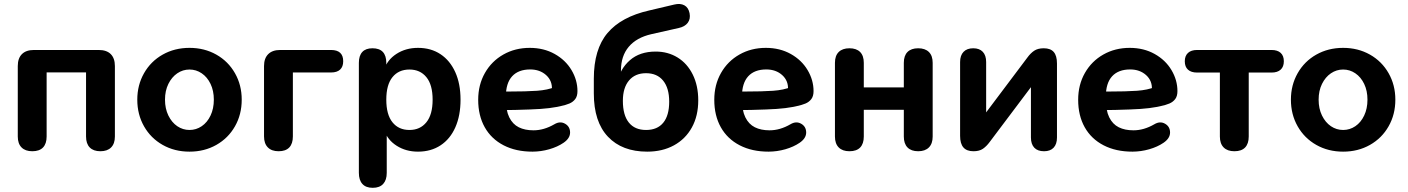

<svg xmlns="http://www.w3.org/2000/svg" viewBox="-20 -736 6930 945"><path d="M67.5 -64V-410.8Q67.5 -449.3 88 -469.7Q108.4 -490 146.7 -490H466.3Q504.8 -490 525.1 -469.7Q545.5 -449.3 545.5 -410.8V-64Q545.5 -28.9 526.8 -10.2Q508.2 8.4 474.1 8.4Q440 8.4 421.7 -10.2Q403.5 -28.9 403.5 -64V-379.7H209.5V-64Q209.5 -28.9 191.8 -10.2Q174 8.4 138.9 8.4Q104.8 8.4 86.2 -10.2Q67.5 -28.9 67.5 -64Z M655.7 -245.4Q655.7 -317.4 688.9 -375.7Q722 -434 780.6 -467.2Q839.3 -500.4 912.7 -500.4Q986.1 -500.4 1044.8 -467.2Q1103.4 -434 1136.5 -375.7Q1169.7 -317.4 1169.7 -245.4Q1169.7 -172.6 1136.5 -114.3Q1103.4 -56 1044.8 -22.8Q986.1 10.4 912.7 10.4Q839.3 10.4 780.6 -22.8Q722 -56 688.9 -114.3Q655.7 -172.6 655.7 -245.4ZM1032.5 -245.4Q1032.5 -289.3 1016.3 -323Q1000.2 -356.6 972.8 -375.2Q945.5 -393.8 912.7 -393.8Q880 -393.8 852.6 -375.2Q825.3 -356.6 808.7 -323Q792.1 -289.3 792.1 -245.4Q792.1 -201.5 808.7 -167.4Q825.3 -133.4 852.6 -114.8Q880 -96.3 912.7 -96.3Q945.5 -96.3 972.8 -114.8Q1000.2 -133.4 1016.3 -167.4Q1032.5 -201.5 1032.5 -245.4Z M1279.5 -64.8V-410.8Q1279.5 -449 1300.1 -469.5Q1320.8 -490 1358.7 -490H1609.6Q1639.1 -490 1654.2 -476.1Q1669.2 -462.1 1669.2 -434.7Q1669.2 -407.6 1654 -393.5Q1638.7 -379.3 1609.6 -379.3H1421.5V-64.8Q1421.5 -28.9 1403.8 -10.2Q1386 8.4 1351.3 8.4Q1316.8 8.4 1298.2 -10.6Q1279.5 -29.5 1279.5 -64.8Z M1746.3 114.8V-426.8Q1746.3 -461.9 1763.2 -480.2Q1780 -498.4 1813.3 -498.4Q1847.4 -498.4 1864.4 -480.2Q1881.3 -461.9 1881.3 -426.8V-355.4L1870.3 -391.5Q1884.9 -440.5 1930.9 -470.5Q1976.9 -500.4 2037.3 -500.4Q2101.1 -500.4 2148 -469.3Q2194.9 -438.2 2220.8 -380.9Q2246.7 -323.6 2246.7 -245.4Q2246.7 -167.2 2221.2 -109.5Q2195.7 -51.8 2148.4 -20.7Q2101.1 10.4 2037.3 10.4Q1978.1 10.4 1932.7 -18.4Q1887.3 -47.1 1871.5 -94.5H1883.5V114.8Q1883.5 150.1 1866 169.2Q1848.4 188.4 1814.5 188.4Q1780.6 188.4 1763.5 169.2Q1746.3 150.1 1746.3 114.8ZM2109.3 -245.4Q2109.3 -318.9 2078.5 -356.3Q2047.8 -393.8 1995.3 -393.8Q1942 -393.8 1911.7 -356.3Q1881.3 -318.9 1881.3 -245.4Q1881.3 -171.9 1911.7 -134.1Q1942 -96.3 1995.3 -96.3Q2047.8 -96.3 2078.5 -134.1Q2109.3 -171.9 2109.3 -245.4Z M2333.6 -244.8Q2333.6 -318.8 2366.8 -377Q2400 -435.2 2457.8 -467.8Q2515.5 -500.4 2587.5 -500.4Q2656.3 -500.4 2710 -470.4Q2763.6 -440.4 2792.9 -391Q2822.2 -341.7 2822.2 -287.5Q2822.2 -262.8 2811.3 -248.4Q2800.3 -234 2782.7 -226.5Q2765.1 -219 2736.5 -213L2722.5 -210Q2685 -202.8 2639.9 -199.8Q2594.7 -196.8 2517.4 -195Q2485.1 -194.8 2449.3 -194L2452.8 -285.5H2483.5Q2570.5 -285.5 2622.9 -289.2Q2675.3 -292.8 2713.1 -308.4L2696.5 -295.2Q2698.7 -338.7 2667.8 -366.5Q2636.8 -394.2 2589.6 -394.2Q2531.5 -394.2 2500.6 -360.5Q2469.8 -326.8 2469.8 -260.6V-247.3Q2469.8 -192.4 2486.5 -158.5Q2503.3 -124.6 2533.3 -109.6Q2563.2 -94.6 2605.8 -94.6Q2631.2 -94.6 2656.9 -102Q2682.6 -109.4 2708.5 -124.4Q2736.5 -141.1 2761.1 -127.1Q2785.7 -113.1 2785.9 -84.2Q2786.1 -55.3 2753.6 -33.2Q2724 -13 2683.5 -1.4Q2643 10.2 2601.3 10.4Q2519.6 10.6 2458.8 -20.8Q2398.1 -52.2 2365.8 -109.7Q2333.6 -167.2 2333.6 -244.8Z M2902.7 -276.5V-348.4Q2902.7 -493.7 2970.1 -573.5Q3037.5 -653.3 3175.2 -684.5L3298.6 -713.6Q3328.1 -720.8 3348.3 -709.9Q3368.4 -699 3374 -670.9Q3379.4 -642.8 3365 -623.7Q3350.6 -604.5 3320.3 -598.1L3185.8 -567.8Q3112.7 -551 3074.5 -505.6Q3036.3 -460.2 3036.3 -389.2V-329.9H3017.7Q3031.9 -397.3 3080.4 -439.7Q3129 -482.2 3207.1 -482.2Q3267.5 -482.2 3315 -453Q3362.5 -423.8 3389.6 -369.2Q3416.7 -314.6 3416.7 -242Q3416.7 -165.8 3385.3 -108.7Q3353.8 -51.6 3297 -20.6Q3240.2 10.4 3165.5 10.4Q3041.8 10.4 2972.3 -63.1Q2902.7 -136.6 2902.7 -276.5ZM3273.7 -235.8Q3273.7 -302.4 3243.9 -339.1Q3214.2 -375.7 3159.7 -375.7Q3106 -375.7 3075.9 -339.9Q3045.7 -304 3045.7 -239.7Q3045.7 -169.3 3075.1 -132.8Q3104.4 -96.3 3159.9 -96.3Q3215.2 -96.3 3244.4 -131.9Q3273.7 -167.5 3273.7 -235.8Z M3495.6 -244.8Q3495.6 -318.8 3528.8 -377Q3562 -435.2 3619.8 -467.8Q3677.5 -500.4 3749.5 -500.4Q3818.3 -500.4 3872 -470.4Q3925.6 -440.4 3954.9 -391Q3984.2 -341.7 3984.2 -287.5Q3984.2 -262.8 3973.3 -248.4Q3962.3 -234 3944.7 -226.5Q3927.1 -219 3898.5 -213L3884.5 -210Q3847 -202.8 3801.9 -199.8Q3756.7 -196.8 3679.4 -195Q3647.1 -194.8 3611.3 -194L3614.8 -285.5H3645.5Q3732.5 -285.5 3784.9 -289.2Q3837.3 -292.8 3875.1 -308.4L3858.5 -295.2Q3860.7 -338.7 3829.8 -366.5Q3798.8 -394.2 3751.6 -394.2Q3693.5 -394.2 3662.6 -360.5Q3631.8 -326.8 3631.8 -260.6V-247.3Q3631.8 -192.4 3648.5 -158.5Q3665.3 -124.6 3695.3 -109.6Q3725.2 -94.6 3767.8 -94.6Q3793.2 -94.6 3818.9 -102Q3844.6 -109.4 3870.5 -124.4Q3898.5 -141.1 3923.1 -127.1Q3947.7 -113.1 3947.9 -84.2Q3948.1 -55.3 3915.6 -33.2Q3886 -13 3845.5 -1.4Q3805 10.2 3763.3 10.4Q3681.6 10.6 3620.8 -20.8Q3560.1 -52.2 3527.8 -109.7Q3495.6 -167.2 3495.6 -244.8Z M4089.5 -64V-426.8Q4089.5 -461.9 4108.2 -480.2Q4126.8 -498.4 4160.9 -498.4Q4195 -498.4 4213.3 -480.2Q4231.5 -461.9 4231.5 -426.8V-305.9H4428.5V-426.8Q4428.5 -461.9 4446.7 -480.2Q4465 -498.4 4499.1 -498.4Q4533.2 -498.4 4551.8 -480.2Q4570.5 -461.9 4570.5 -426.8V-64Q4570.5 -28.9 4551.8 -10.2Q4533.2 8.4 4499.1 8.4Q4465 8.4 4446.7 -10.2Q4428.5 -28.9 4428.5 -64V-195.7H4231.5V-64Q4231.5 -28.9 4213.8 -10.2Q4196 8.4 4160.9 8.4Q4126.8 8.4 4108.2 -10.2Q4089.5 -28.9 4089.5 -64Z M4705.5 -67.4V-430.7Q4705.5 -463.3 4722.5 -480.9Q4739.4 -498.4 4770.1 -498.4Q4800.8 -498.4 4817.2 -480.9Q4833.7 -463.3 4833.7 -430.7V-147.5H4807.1L5036.9 -453.1Q5051.7 -473.6 5069.7 -486Q5087.8 -498.4 5117.3 -498.4Q5150.4 -498.4 5166.3 -480.2Q5182.3 -461.9 5182.3 -423.4V-59.4Q5182.3 -26.7 5165.8 -9.1Q5149.4 8.4 5118.7 8.4Q5087 8.4 5070.6 -9.1Q5054.1 -26.7 5054.1 -59.4V-343.4H5081.5L4850.9 -36.9Q4835.3 -15.7 4817.6 -3.6Q4800 8.4 4771.3 8.4Q4738.2 8.4 4721.9 -10.2Q4705.5 -28.9 4705.5 -67.4Z M5286.6 -244.8Q5286.6 -318.8 5319.8 -377Q5353 -435.2 5410.8 -467.8Q5468.5 -500.4 5540.5 -500.4Q5609.3 -500.4 5663 -470.4Q5716.6 -440.4 5745.9 -391Q5775.2 -341.7 5775.2 -287.5Q5775.2 -262.8 5764.3 -248.4Q5753.3 -234 5735.7 -226.5Q5718.1 -219 5689.5 -213L5675.5 -210Q5638 -202.8 5592.9 -199.8Q5547.7 -196.8 5470.4 -195Q5438.1 -194.8 5402.3 -194L5405.8 -285.5H5436.5Q5523.5 -285.5 5575.9 -289.2Q5628.3 -292.8 5666.1 -308.4L5649.5 -295.2Q5651.7 -338.7 5620.8 -366.5Q5589.8 -394.2 5542.6 -394.2Q5484.5 -394.2 5453.6 -360.5Q5422.8 -326.8 5422.8 -260.6V-247.3Q5422.8 -192.4 5439.5 -158.5Q5456.3 -124.6 5486.3 -109.6Q5516.2 -94.6 5558.8 -94.6Q5584.2 -94.6 5609.9 -102Q5635.6 -109.4 5661.5 -124.4Q5689.5 -141.1 5714.1 -127.1Q5738.7 -113.1 5738.9 -84.2Q5739.1 -55.3 5706.6 -33.2Q5677 -13 5636.5 -1.4Q5596 10.2 5554.3 10.4Q5472.6 10.6 5411.8 -20.8Q5351.1 -52.2 5318.8 -109.7Q5286.6 -167.2 5286.6 -244.8Z M5984.1 -64V-378.9H5871.8Q5842.7 -378.9 5827 -393.2Q5811.4 -407.4 5811.4 -434.5Q5811.4 -460.7 5827 -475.4Q5842.7 -490 5871.8 -490H6238.5Q6267.6 -490 6283.2 -475.8Q6298.9 -461.5 6298.9 -434.5Q6298.9 -407.4 6283.2 -393.2Q6267.6 -378.9 6238.5 -378.9H6126.1V-64Q6126.1 -28.9 6108.4 -10.2Q6090.6 8.4 6055.5 8.4Q6021.4 8.4 6002.8 -10.2Q5984.1 -28.9 5984.1 -64Z M6333.7 -245.4Q6333.7 -317.4 6366.9 -375.7Q6400 -434 6458.6 -467.2Q6517.3 -500.4 6590.7 -500.4Q6664.1 -500.4 6722.8 -467.2Q6781.4 -434 6814.5 -375.7Q6847.7 -317.4 6847.7 -245.4Q6847.7 -172.6 6814.5 -114.3Q6781.4 -56 6722.8 -22.8Q6664.1 10.4 6590.7 10.4Q6517.3 10.4 6458.6 -22.8Q6400 -56 6366.9 -114.3Q6333.7 -172.6 6333.7 -245.4ZM6710.5 -245.4Q6710.5 -289.3 6694.3 -323Q6678.2 -356.6 6650.8 -375.2Q6623.5 -393.8 6590.7 -393.8Q6558 -393.8 6530.6 -375.2Q6503.3 -356.6 6486.7 -323Q6470.1 -289.3 6470.1 -245.4Q6470.1 -201.5 6486.7 -167.4Q6503.3 -133.4 6530.6 -114.8Q6558 -96.3 6590.7 -96.3Q6623.5 -96.3 6650.8 -114.8Q6678.2 -133.4 6694.3 -167.4Q6710.5 -201.5 6710.5 -245.4Z"/></svg>

Font: SN Pro Thin
Style: Regular
Weight: 200
Designer: Tobias Whetton
Foundry: Supernotes
Version: Version 1.003;Glyphs 3.3 (3324)